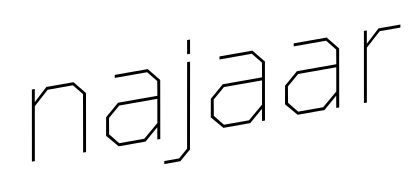

<svg xmlns="http://www.w3.org/2000/svg" viewBox="-76 -955 3096 1414"><g transform="rotate(-10 1471.5 -248.0)"><path d="M95 0 187 -523H209L192 -428L295 -523H498L575 -428L500 0H478L552 -424L490 -501H301L187 -398L117 0Z M744 0 666 -92 690 -227 795 -317H1089L1107 -424L1045 -501H803L807 -523H1053L1130 -428L1055 0H1033L1048 -89L945 0ZM752 -22H939L1054 -119L1085 -295H800L710 -218L690 -99Z M1358 -580 1376 -683H1398L1380 -580ZM1052 187 1056 165H1167L1237 104L1348 -523H1370L1257 114L1172 187Z M1527 0 1449 -92 1473 -227 1578 -317H1872L1890 -424L1828 -501H1586L1590 -523H1836L1913 -428L1838 0H1816L1831 -89L1728 0ZM1535 -22H1722L1837 -119L1868 -295H1583L1493 -218L1473 -99Z M2082 0 2004 -92 2028 -227 2133 -317H2427L2445 -424L2383 -501H2141L2145 -523H2391L2468 -428L2393 0H2371L2386 -89L2283 0ZM2090 -22H2277L2392 -119L2423 -295H2138L2048 -218L2028 -99Z M2578 0 2670 -523H2692L2675 -427L2779 -523H2943L2939 -501H2784L2670 -398L2600 0Z"/></g></svg>

Font: Tomorrow Thin
Style: Italic
Weight: 250
Italic angle: -10°
Designer: Tony de Marco, Monica Rizzolli
Foundry: Just in Type
Version: Version 2.002